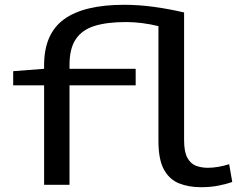

<svg xmlns="http://www.w3.org/2000/svg" viewBox="-20 -771 989 801"><path d="M819 10Q767 10 727 -6Q687 -22 664 -63.5Q641 -105 641 -183V-662Q571 -679 505 -679Q427 -679 375 -663Q323 -647 296.5 -608Q270 -569 270 -500V-484H546V-415H270V0H164V-415H35V-474L164 -484V-499Q164 -630 247 -690.5Q330 -751 498 -751Q558 -751 621 -742.5Q684 -734 748 -719V-187Q748 -138 761.5 -113Q775 -88 797.5 -79.5Q820 -71 847 -71Q868 -71 891 -75Q914 -79 936 -86L949 -12Q921 -2 888.5 4Q856 10 819 10Z"/></svg>

Font: Georama ExtraExtended
Style: Regular
Weight: 400
Width: 8
Designer: Jean-Baptiste Levee
Foundry: Production Type
Version: Version 1.000